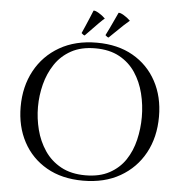

<svg xmlns="http://www.w3.org/2000/svg" viewBox="-59 -932 951 1001"><g transform="rotate(5 416.5 -432.0)"><path d="M778 -355Q778 -247 733 -164.5Q688 -82 606 -35Q524 12 412 12Q301 12 221 -34Q141 -80 98 -160.5Q55 -241 55 -344Q55 -450 100 -533Q145 -616 227.5 -663.5Q310 -711 422 -711Q532 -711 611.5 -665.5Q691 -620 734.5 -539.5Q778 -459 778 -355ZM689 -345Q689 -408 674 -468Q659 -528 627 -576Q595 -624 543 -652.5Q491 -681 417 -681Q343 -681 291 -652.5Q239 -624 207 -576Q175 -528 160 -469.5Q145 -411 145 -351Q145 -291 160 -232Q175 -173 208 -124Q241 -75 294 -46Q347 -17 422 -17Q496 -17 547.5 -45Q599 -73 630 -119.5Q661 -166 675 -225Q689 -284 689 -345ZM583 -840Q573 -832 552.5 -813Q532 -794 512 -774Q492 -754 480 -743Q473 -744 463 -754Q471 -769 482 -792.5Q493 -816 504 -839.5Q515 -863 521 -876Q529 -878 548.5 -866.5Q568 -855 583 -840ZM452 -840Q442 -832 423 -813Q404 -794 385 -774Q366 -754 355 -743Q348 -744 338 -754Q345 -769 355 -792.5Q365 -816 375 -839.5Q385 -863 390 -876Q398 -878 417.5 -866.5Q437 -855 452 -840Z"/></g></svg>

Font: Castoro Titling
Style: Regular
Weight: 400
Version: Version 2.04